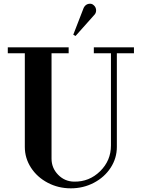

<svg xmlns="http://www.w3.org/2000/svg" viewBox="-20 -1003 764 1035"><path d="M113.8 -210.9V-715.8H22V-748H350.1V-715.8H257.8V-147.9Q257.8 -97.2 293.5 -60.8Q329.1 -24.4 379.9 -23.9Q460.9 -22.5 519.5 -79.8Q578.1 -137.2 578.1 -219.2V-715.8H485.8V-748H702.1V-715.8H609.9V-210.9Q609.9 -150.4 576.7 -99.1Q543.5 -47.9 486.3 -17.8Q429.2 12.2 361.8 12.2Q294.4 12.2 237.3 -17.8Q180.2 -47.9 147 -99.1Q113.8 -150.4 113.8 -210.9ZM375 -815.9 431.2 -960.9Q440.4 -979 457.5 -982.2Q474.6 -985.4 484.9 -975.1Q496.1 -965.8 497.8 -951.4Q499.5 -937 491.2 -925.8L387.2 -809.1Z"/></svg>

Font: Fin Serif Display
Style: Italic
Weight: 400
Designer: J. Blake Harris
Version: Version 1.006;FEAKit 1.0